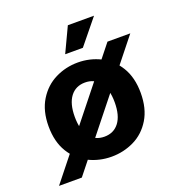

<svg xmlns="http://www.w3.org/2000/svg" viewBox="-140 -837 953 1020"><g transform="rotate(-20 336.5 -327.0)"><path d="M524 -566H653L149 66H20ZM76 -250Q76 -337 113 -397Q150 -457 209.5 -486.5Q269 -516 337 -516Q405 -516 464.5 -486.5Q524 -457 560.5 -397Q597 -337 597 -250Q597 -162 560.5 -102Q524 -42 464.5 -13Q405 16 337 16Q269 16 209.5 -13Q150 -42 113 -102Q76 -162 76 -250ZM450 -250Q450 -324 420 -363.5Q390 -403 337 -403Q284 -403 254 -363.5Q224 -324 224 -250Q224 -176 254 -136.5Q284 -97 337 -97Q390 -97 420 -136.5Q450 -176 450 -250ZM356 -720H504L390 -580H290Z"/></g></svg>

Font: Uncut Sans VF
Style: Regular
Weight: 400
Designer: Kasper Nordkvist
Foundry: Uncut Type
Version: Version 1.100;FEAKit 1.0